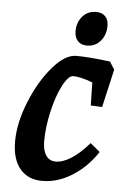

<svg xmlns="http://www.w3.org/2000/svg" viewBox="-52 -737 529 789"><g transform="rotate(5 212.5 -342.5)"><path d="M27 -139Q27 -215 62.5 -303Q98 -391 149.5 -451Q201 -511 247 -511Q299 -511 387 -500L407 -468L371 -311L324 -313L322 -408Q272 -427 242 -427Q222 -427 199 -383Q176 -339 161 -273.5Q146 -208 146 -151Q146 -113 160 -92Q174 -71 200 -71Q230 -71 265 -93.5Q300 -116 337 -159L377 -126Q335 -62 275 -24.5Q215 13 152 13Q93 13 60 -26.5Q27 -66 27 -139ZM235 -612Q235 -648 256.5 -673Q278 -698 313 -698Q337 -698 350.5 -684Q364 -670 364 -645Q364 -608 342.5 -582.5Q321 -557 286 -557Q262 -557 248.5 -572Q235 -587 235 -612Z"/></g></svg>

Font: Andada Pro
Style: Bold Italic
Weight: 700
Italic angle: -7°
Designer: Carolina Giovagnoli
Foundry: Huerta Tipografica
Version: Version 3.005; ttfautohint (v1.8.4)